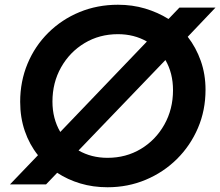

<svg xmlns="http://www.w3.org/2000/svg" viewBox="-20 -777 928 809"><path d="M22 0 140 -123Q104 -168 84.5 -225Q65 -282 65 -348Q65 -434 96 -508.5Q127 -583 183.5 -639Q240 -695 315 -726Q390 -757 477 -757Q538 -757 591.5 -741Q645 -725 690 -697L736 -745H888L771 -622Q806 -577 826 -520.5Q846 -464 846 -399Q846 -312 814 -237.5Q782 -163 725.5 -107Q669 -51 594 -19.5Q519 12 433 12Q372 12 318.5 -4Q265 -20 221 -49L174 0ZM201 -349Q201 -277 234 -221L599 -602Q545 -633 477 -633Q399 -633 336.5 -595.5Q274 -558 237.5 -493.5Q201 -429 201 -349ZM433 -112Q511 -112 573.5 -149.5Q636 -187 672.5 -252Q709 -317 709 -397Q709 -469 677 -524L311 -143Q365 -112 433 -112Z"/></svg>

Font: Plus Jakarta Sans
Style: Bold Italic
Weight: 700
Italic angle: -8°
Designer: Gumpita Rahayu
Foundry: Tokotype
Version: Version 2.071; ttfautohint (v1.8.4.7-5d5b);gftools[0.9.29]